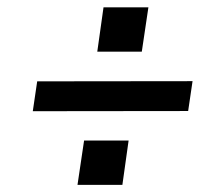

<svg xmlns="http://www.w3.org/2000/svg" viewBox="-20 -626 586 524"><path d="M245.5 -485 262.5 -606H385L367 -485ZM69.5 -322.5 81.5 -404 505.5 -404.5 493.5 -323ZM191.5 -121.5 209.5 -242.5H331L314 -121.5Z"/></svg>

Font: Public Sans Medium
Style: Italic
Weight: 500
Italic angle: -8°
Designer: The Public Sans project authors (U.S. Web Design System). Libre Franklin designed by Pablo Impallari and Rodrigo Fuenzal
Version: Version 1.007; ttfautohint (v1.8.1) -l 8 -r 50 -G 200 -x 14 